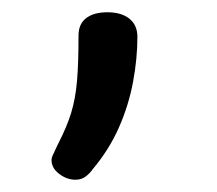

<svg xmlns="http://www.w3.org/2000/svg" viewBox="-20 -104 353 313"><path d="M103 189Q89 189 76.5 179.5Q64 170 64 157Q64 153 67 147Q70 141 74 132Q89 103 96 80Q103 57 105.5 28.5Q108 0 108 -46Q108 -65 120.5 -74.5Q133 -84 155 -84Q178 -84 191 -73.5Q204 -63 204 -44Q204 -9 197 29Q190 67 174 103.5Q158 140 131 172Q127 178 120 183.5Q113 189 103 189Z"/></svg>

Font: Playwrite GB J
Style: Regular
Weight: 400
Designer: Veronika Burian, José Scaglione
Foundry: TypeTogether
Version: Version 1.002